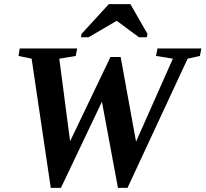

<svg xmlns="http://www.w3.org/2000/svg" viewBox="-20 -888 988 923"><path d="M593 15H547L470 -399L273 15H224L132 -606L69 -619L75 -655H351L344 -619L265 -606L317 -209L511 -614H560L634 -207L811 -606L730 -619L737 -655H948L941 -619L882 -606ZM369 -709 372 -725 503 -868H607L689 -725L686 -709H648L541 -788L406 -709Z"/></svg>

Font: Libra Serif Modern
Style: Bold Italic
Weight: 700
Italic angle: -12°
Designer: Stefan Peev, Context Ltd
Foundry: Stefan Peev, Context Ltd
Version: Version 1.000